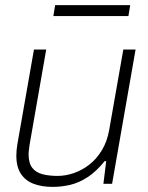

<svg xmlns="http://www.w3.org/2000/svg" viewBox="-20 -720 578 752"><path d="M186 12Q144 12 112 0Q80 -12 62 -39Q44 -66 44 -110Q44 -121 45 -132Q46 -143 48 -155L113 -526H161L96 -154Q95 -144 93.5 -134Q92 -124 92 -116Q92 -81 106.5 -62.5Q121 -44 147 -37.5Q173 -31 205 -31Q237 -31 269 -42Q301 -53 329.5 -75Q358 -97 379 -131.5Q400 -166 408 -213L463 -526H511L419 0H385L396 -89H390Q357 -48 323 -26Q289 -4 255 4Q221 12 186 12ZM189 -657 196 -700H490L483 -657Z"/></svg>

Font: Archivo SemiBold Thin
Style: Italic
Weight: 250
Italic angle: -10°
Version: Version 2.001